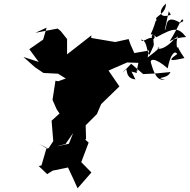

<svg xmlns="http://www.w3.org/2000/svg" viewBox="-20 -1018 1030 1042"><path d="M216 -622 295 -618 337 -592 296 -577 281 -580 265 -476 287 -426 303 -402 260 -363 269 -252 242 -211 336 -237 377 -296 354 -238 235 -212 191 -237 233 -216 205 -120 190 -117 236 -73 266 -92 349 -109C367 -72 384 -34 401 4L476 -82L421 -138L461 -244L410 -290L378 -332L419 -254L447 -263L445 -338L506 -399L529 -453L628 -549L569 -635L670 -679L731 -677L721 -628L781 -705L789 -744L709 -730L688 -777L678 -806L592 -787L606 -779L605 -790L475 -812L476 -826L344 -723V-806L309 -850L293 -863L172 -840L233 -868L214 -803L139 -751L190 -682L107 -709L170 -653ZM907 -938C837 -912 842 -968 881 -998C879 -924 788 -930 847 -897C815 -920 836 -912 797 -830C791 -836 840 -828 809 -801C822 -770 811 -767 791 -720C772 -748 781 -792 747 -804C745 -770 825 -859 812 -775C786 -862 828 -817 829 -816C924 -868 946 -872 990 -817C924 -813 902 -792 923 -803C858 -731 816 -757 845 -761C818 -725 738 -686 748 -662C694 -619 753 -615 693 -630C691 -622 669 -684 715 -587C641 -594 688 -682 644 -622L692 -672L757 -616L822 -619L905 -627C889 -585 811 -603 876 -584C851 -586 826 -580 800 -674C790 -697 817 -711 890 -647C904 -720 927 -748 942 -725C867 -673 942 -696 981 -703C919 -793 967 -749 940 -762C927 -853 1007 -845 901 -794C960 -890 966 -931 975 -905C952 -879 993 -919 959 -894C869 -947 890 -867 874 -854L896 -957Z"/></svg>

Font: Hussar Lance
Style: ExBdObl
Weight: 700
Foundry: Cannot Into Space Fonts, PlusOne Fonts
Version: Version 2.270